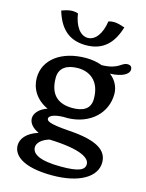

<svg xmlns="http://www.w3.org/2000/svg" viewBox="-147 -865 917 1204"><g transform="rotate(15 311.5 -262.5)"><path d="M97.2 -62C97.2 -32.2 118.2 -3.9 162.1 16.1C85 41 55.2 84.5 55.2 125.5C55.2 189 120.6 252 313 252C488.8 252 595.7 186.5 595.7 92.8C595.7 15.6 529.3 -33.7 345.7 -45.9C204.6 -55.7 195.3 -71.3 195.3 -86.9C195.3 -102.5 228.5 -124.5 315.9 -120.1C459 -124.5 558.1 -217.3 558.1 -341.3C558.1 -385.7 537.6 -428.2 498.5 -458C574.7 -460.4 619.6 -485.4 619.6 -517.6C619.6 -531.7 611.8 -543.9 590.8 -543.9C548.3 -543.9 547.4 -499 434.1 -496.1C403.8 -507.3 368.7 -514.2 329.1 -514.2C169.9 -514.2 61.5 -433.6 61.5 -314C61.5 -245.6 99.6 -179.7 177.2 -145C124.5 -127 97.2 -92.8 97.2 -62ZM325.7 -189C234.9 -189 176.3 -233.4 176.3 -345.2C176.3 -411.6 226.6 -439.9 296.9 -439.9C369.6 -439.9 441.9 -397.5 441.9 -279.8C441.9 -207 386.2 -189 325.7 -189ZM162.6 108.9C162.6 82.5 189 53.7 239.7 39.1C454.6 46.4 504.9 91.8 504.9 128.4C504.9 166.5 465.3 184.6 353 184.6C213.9 184.6 162.6 152.8 162.6 108.9ZM305.2 -591.3C418.5 -591.3 478.5 -655.8 510.3 -761.7L502.4 -763.7C480.5 -771 459.5 -777.3 438.5 -777.3C427.2 -777.3 415.5 -775.9 403.8 -771.5C392.6 -691.4 354.5 -638.7 305.2 -638.7C255.9 -638.7 218.3 -691.4 206.5 -771.5C194.3 -775.4 182.1 -777.3 170.4 -777.3C147.9 -777.3 125.5 -770.5 100.6 -761.2C131.8 -655.8 191.9 -591.3 305.2 -591.3Z"/></g></svg>

Font: Stoke
Style: Regular
Weight: 400
Designer: Nicole Fally
Foundry: Nicole Fally
Version: Version 1.002